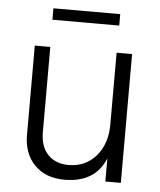

<svg xmlns="http://www.w3.org/2000/svg" viewBox="-50 -702 628 753"><g transform="rotate(5 264.5 -326.0)"><path d="M453 0H392V-91Q352 7 231 7Q157 7 113.5 -37.5Q70 -82 70 -155V-507H131V-172Q131 -114 161.5 -83Q192 -52 242 -52Q309 -52 350.5 -100Q392 -148 392 -225V-507H453ZM393 -614H130V-659H393Z"/></g></svg>

Font: Hind Vadodara Light
Style: Regular
Weight: 300
Designer: Hitesh Malaviya
Foundry: Indian Type Foundry
Version: Version 1.000;PS 1.0;hotconv 1.0.86;makeotf.lib2.5.63406; tt